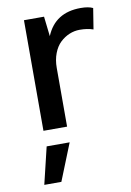

<svg xmlns="http://www.w3.org/2000/svg" viewBox="-85 -563 584 855"><g transform="rotate(-10 207.0 -136.0)"><path d="M83 0V-500H173.8L184.1 -410.2Q225.1 -509.8 340.8 -509.8Q376 -509.8 396 -500L380.9 -405.8Q354 -415 319.8 -415Q295.4 -415 272.7 -405.5Q250 -396 231.2 -378.2Q212.4 -360.4 201.2 -331.1Q189.9 -301.8 189.9 -265.1V0ZM189 70.8 122.1 237.8H44.9L85 70.8Z"/></g></svg>

Font: Work Sans Medium
Style: Regular
Weight: 500
Designer: Wei Huang
Foundry: Wei Huang
Version: Version 2.012